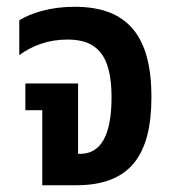

<svg xmlns="http://www.w3.org/2000/svg" viewBox="-20 -548 513 568"><path d="M105 0H206C368 0 428 -93 428 -261C428 -437 361 -528 201 -528C130 -528 73 -510 37 -488V-385C76 -413 122 -431 180 -431C267 -431 310 -385 310 -260C310 -144 276 -93 218 -93H211V-301H55V-222H105Z"/></svg>

Font: Noto Sans Thai UI Cond SemBd
Style: Regular
Weight: 600
Width: 3
Designer: Monotype Design Team
Foundry: Monotype Imaging Inc.
Version: Version 2.000